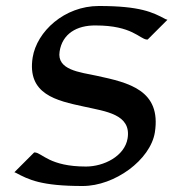

<svg xmlns="http://www.w3.org/2000/svg" viewBox="-20 -610 579 641"><path d="M28 -35 33 -33C76 -10 118 11 256 11C363 11 482 -76 497 -168C519 -309 410 -334 303 -357C247 -369 169 -376 179 -438C188 -497 236 -526 300 -525C421 -525 446 -480 470 -478H473L539 -544L533 -546C490 -569 448 -590 310 -590C195 -590 103 -505 89 -418C70 -295 168 -274 261 -254C332 -238 419 -229 406 -148C396 -88 326 -54 267 -54C146 -54 121 -99 97 -101H94Z"/></svg>

Font: Charger Sport
Style: DfBdObl
Weight: 400
Designer: Jasper
Foundry: Cannot Into Space Fonts
Version: Version 1.1